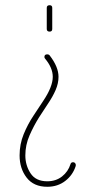

<svg xmlns="http://www.w3.org/2000/svg" viewBox="-20 -580 340 735"><path d="M161 -372Q167 -372 170 -368Q204 -324 204 -286Q204 -261 193 -235.5Q182 -210 163 -182L129 -130Q109 -98 93 -61.5Q77 -25 77 15Q77 53 97 83.5Q117 114 161 114Q194 114 217.5 95.5Q241 77 250 48Q252 41 260 41Q265 41 268 45Q271 49 270 55Q259 90 230 112.5Q201 135 161 135Q109 135 82 100Q55 65 55 15Q55 -28 70.5 -66Q86 -104 108 -137L145 -193Q182 -248 182 -286Q182 -320 153 -355Q150 -358 150 -362Q150 -372 161 -372ZM170 -560Q180 -560 180 -550V-469Q180 -459 170 -459Q159 -459 159 -469V-550Q159 -560 170 -560Z"/></svg>

Font: Zen Loop
Style: Regular
Weight: 400
Designer: Yoshimichi Ohira
Foundry: A-1 Corp ZenFonts
Version: Version 1.000; ttfautohint (v1.8.3)